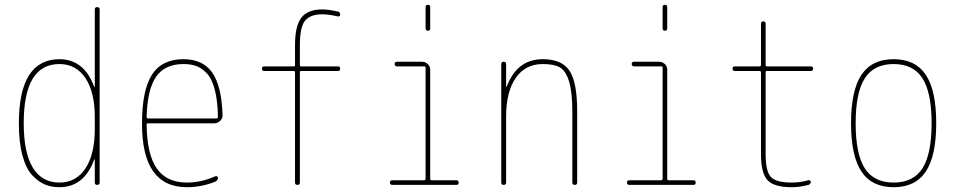

<svg xmlns="http://www.w3.org/2000/svg" viewBox="-20 -780 4040 810"><path d="M230.5 -509.8Q80.1 -509.8 80.1 -259.8Q80.1 -136.7 118.2 -73.2Q156.2 -9.8 230.5 -9.8Q300.8 -9.8 340.3 -69.3Q379.9 -128.9 379.9 -235.4V-285.2Q379.9 -391.6 340.3 -450.7Q300.8 -509.8 230.5 -509.8ZM230.5 9.8Q197.3 9.8 169.9 -1.5Q142.6 -12.7 116.2 -40.5Q89.8 -68.4 74.7 -124Q59.6 -179.7 59.6 -259.8Q59.6 -529.3 230.5 -530.3Q334 -530.3 377 -415Q377 -413.1 378.9 -413.1Q379.9 -413.1 379.9 -414.1V-740.2Q379.9 -750 390.1 -750Q400.4 -750 400.4 -740.2V-9.8Q400.4 0 390.1 0Q379.9 0 379.9 -9.8V-106.4Q379.9 -107.4 378.9 -107.4Q377 -107.4 377 -105.5Q334 9.8 230.5 9.8Z M753.9 -509.8Q675.8 -509.8 638.7 -456.5Q601.6 -403.3 598.6 -286.1Q598.6 -280.3 604.5 -280.3H892.6Q898.4 -280.3 899.4 -285.2Q898.4 -356.4 885.7 -403.3Q873 -450.2 851.1 -472.2Q829.1 -494.1 806.6 -502Q784.2 -509.8 753.9 -509.8ZM768.6 9.8Q578.1 9.8 579.1 -259.8Q579.1 -399.4 621.1 -464.8Q663.1 -530.3 753.9 -530.3Q835.9 -530.3 875.5 -473.6Q915 -417 918.9 -294.9Q919.9 -281.2 909.2 -270.5Q898.4 -259.8 883.8 -259.8H604.5Q599.6 -259.8 598.6 -255.9Q599.6 -129.9 641.1 -69.8Q682.6 -9.8 768.6 -9.8Q828.1 -9.8 887.7 -36.1Q891.6 -38.1 895.5 -36.1Q899.4 -34.2 899.4 -30.3Q899.4 -19.5 888.7 -13.7Q829.1 9.8 768.6 9.8Z M1094.7 -480.5Q1085 -480.5 1085 -490.2Q1085 -500 1094.7 -500H1219.7Q1224.6 -500 1224.6 -504.9V-589.8Q1224.6 -670.9 1251.5 -705.6Q1278.3 -740.2 1339.8 -740.2Q1365.2 -740.2 1405.3 -731.4Q1415 -729.5 1415 -717.8Q1415 -709 1404.3 -710.9Q1366.2 -719.7 1339.8 -719.7Q1290 -719.7 1267.6 -693.4Q1245.1 -667 1245.1 -589.8V-504.9Q1245.1 -500 1250 -500H1405.3Q1415 -500 1415 -490.2Q1415 -480.5 1405.3 -480.5H1250Q1245.1 -480.5 1245.1 -474.6V-9.8Q1245.1 0 1234.9 0Q1224.6 0 1224.6 -9.8V-474.6Q1224.6 -479.5 1219.7 -480.5Z M1634.8 0Q1625 0 1625 -9.8Q1625 -19.5 1634.8 -19.5H1769.5Q1774.4 -19.5 1775.4 -25.4V-495.1Q1775.4 -500 1769.5 -500H1655.3Q1645.5 -500 1645 -509.8Q1644.5 -519.5 1655.3 -519.5H1759.8Q1774.4 -519.5 1784.7 -509.8Q1794.9 -500 1794.9 -485.4V-25.4Q1794.9 -20.5 1799.8 -19.5H1905.3Q1915 -19.5 1915 -9.8Q1915 0 1905.3 0ZM1775.4 -660.2V-750Q1775.4 -759.8 1785.2 -759.8Q1794.9 -759.8 1794.9 -750V-660.2Q1794.9 -650.4 1785.2 -650.4Q1775.4 -650.4 1775.4 -660.2Z M2094.7 -9.8V-509.8Q2094.7 -519.5 2105 -519.5Q2115.2 -519.5 2115.2 -509.8V-415Q2115.2 -414.1 2116.2 -414.1Q2118.2 -414.1 2118.2 -416Q2162.1 -530.3 2269.5 -530.3Q2350.6 -530.3 2382.8 -481.4Q2415 -432.6 2415 -309.6V-9.8Q2415 0 2404.8 0Q2394.5 0 2394.5 -9.8V-309.6Q2394.5 -392.6 2380.4 -437.5Q2366.2 -482.4 2341.3 -496.1Q2316.4 -509.8 2269.5 -509.8Q2196.3 -509.8 2155.8 -451.2Q2115.2 -392.6 2115.2 -290V-9.8Q2115.2 0 2105 0Q2094.7 0 2094.7 -9.8Z M2634.8 0Q2625 0 2625 -9.8Q2625 -19.5 2634.8 -19.5H2769.5Q2774.4 -19.5 2775.4 -25.4V-495.1Q2775.4 -500 2769.5 -500H2655.3Q2645.5 -500 2645 -509.8Q2644.5 -519.5 2655.3 -519.5H2759.8Q2774.4 -519.5 2784.7 -509.8Q2794.9 -500 2794.9 -485.4V-25.4Q2794.9 -20.5 2799.8 -19.5H2905.3Q2915 -19.5 2915 -9.8Q2915 0 2905.3 0ZM2775.4 -660.2V-750Q2775.4 -759.8 2785.2 -759.8Q2794.9 -759.8 2794.9 -750V-660.2Q2794.9 -650.4 2785.2 -650.4Q2775.4 -650.4 2775.4 -660.2Z M3080.1 -480.5Q3070.3 -480.5 3070.3 -490.2Q3070.3 -500 3080.1 -500H3184.6Q3189.5 -500 3190.4 -504.9V-679.7Q3190.4 -689.5 3200.2 -689.9Q3210 -690.4 3210 -679.7V-504.9Q3210 -500 3214.8 -500H3400.4Q3410.2 -500 3410.2 -490.2Q3410.2 -480.5 3400.4 -480.5H3214.8Q3210 -480.5 3210 -474.6V-129.9Q3210 -57.6 3231.9 -33.7Q3253.9 -9.8 3320.3 -9.8Q3355.5 -9.8 3389.6 -19.5Q3393.6 -20.5 3397 -18.6Q3400.4 -16.6 3400.4 -12.7Q3400.4 -2.9 3390.6 0Q3353.5 9.8 3320.3 9.8Q3245.1 9.8 3217.8 -20Q3190.4 -49.8 3190.4 -129.9V-474.6Q3190.4 -479.5 3184.6 -480.5Z M3871.6 -449.7Q3833 -509.8 3750 -509.8Q3667 -509.8 3628.4 -449.7Q3589.8 -389.6 3589.8 -259.8Q3589.8 -129.9 3628.4 -69.8Q3667 -9.8 3750 -9.8Q3833 -9.8 3871.6 -69.8Q3910.2 -129.9 3910.2 -259.8Q3910.2 -389.6 3871.6 -449.7ZM3885.7 -56.2Q3841.8 9.8 3750 9.8Q3658.2 9.8 3614.3 -56.2Q3570.3 -122.1 3570.3 -260.3Q3570.3 -398.4 3614.3 -464.4Q3658.2 -530.3 3750 -530.3Q3841.8 -530.3 3885.7 -464.4Q3929.7 -398.4 3929.7 -260.3Q3929.7 -122.1 3885.7 -56.2Z"/></svg>

Font: Rounded Mgen+ 1m thin
Style: Regular
Weight: 100
Designer: [Source Han Sans]
Ryoko NISHIZUKA  (kana & ideographs); Paul D. Hunt (Latin, Greek & Cyrillic); Wenlong ZHANG  (bopomofo
Version: Version 1.059.20150602